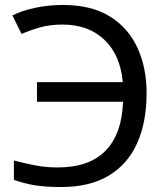

<svg xmlns="http://www.w3.org/2000/svg" viewBox="-20 -744 673 774"><path d="M232 -645Q182 -645 141 -633.5Q100 -622 67 -607L30 -682Q71 -702 124 -713Q177 -724 233 -724Q348 -724 422.5 -678Q497 -632 534 -551.5Q571 -471 571 -369Q571 -252 533 -167Q495 -82 418.5 -36Q342 10 226 10Q164 10 121 3Q78 -4 36 -19V-97Q78 -86 121 -77.5Q164 -69 212 -69Q341 -69 406.5 -137.5Q472 -206 476 -334H129V-413H475Q465 -523 400.5 -584Q336 -645 232 -645Z"/></svg>

Font: Noto IKEA Simplified Chinese
Style: Regular
Weight: 400
Designer: Monotype Design Team
Foundry: Monotype Imaging Inc.
Version: Version 1.100